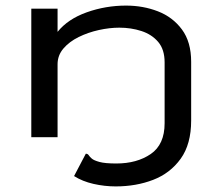

<svg xmlns="http://www.w3.org/2000/svg" viewBox="-20 -491 790 687"><path d="M394 176Q354 176 314.5 167Q275 158 245 139L287 59Q294 59 297.5 64.5Q301 70 308.5 76.5Q316 83 336 88.5Q356 94 396 94Q470 94 519.5 60Q569 26 569 -50V-268Q569 -314 546 -341Q523 -368 486 -380Q449 -392 407 -392Q372 -392 333.5 -383.5Q295 -375 261.5 -358.5Q228 -342 207 -317.5Q186 -293 186 -261V0H92V-460H186V-377Q223 -423 290.5 -447Q358 -471 431 -471Q492 -471 545 -450.5Q598 -430 631 -385.5Q664 -341 664 -270V-60Q664 25 626.5 77Q589 129 528 152.5Q467 176 394 176Z"/></svg>

Font: Inconsolata ExtraExpanded Medium
Style: Regular
Weight: 500
Width: 8
Monospace: yes
Designer: Raph Levien, Cyreal, Brenton Simpson
Foundry: Raph Levien, Cyreal, Google
Version: Version 3.001; ttfautohint (v1.8.2.53-6de2)